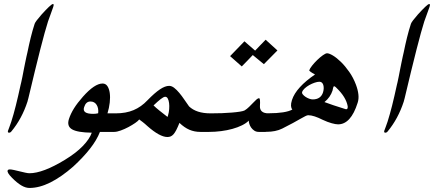

<svg xmlns="http://www.w3.org/2000/svg" viewBox="-20 -724 2158 955"><path d="M121.1 -235.4Q120.1 -231.9 118.9 -227.5Q117.7 -223.1 116.7 -218.8Q88.9 -133.3 36.6 -70.3Q31.7 -64 24.9 -64Q17.6 -64 19.5 -72.8Q22.9 -82.5 27.3 -93.8Q31.7 -105 36.1 -118.7Q47.4 -153.8 58.6 -198.5Q69.8 -243.2 82.5 -301.8Q83.5 -304.7 85.9 -315.9Q88.4 -327.1 91.6 -342.8Q94.7 -358.4 98.1 -376.7Q101.6 -395 105.2 -412.1Q108.9 -429.2 111.8 -443.4Q114.7 -457.5 116.7 -464.8Q124 -501 132.8 -536.9Q141.6 -572.8 152.3 -605.5Q153.8 -610.8 162.8 -622.8Q171.9 -634.8 186 -650.9Q208.5 -675.8 223.4 -689.9Q238.3 -704.1 243.7 -704.1Q249.5 -704.1 244.6 -689Q240.2 -674.8 233.2 -657Q226.1 -639.2 218.8 -617.2Q204.1 -571.3 179.9 -476.6Q155.8 -381.8 121.1 -235.4Z M443.4 -157.7Q449.7 -157.7 456.3 -158.4Q462.9 -159.2 468.3 -160.6Q471.2 -185.5 460.7 -202.4Q450.2 -219.2 429.7 -219.2Q407.2 -219.2 398.4 -190.9Q387.2 -157.7 443.4 -157.7ZM538.1 -67.9H477.1Q461.4 -27.3 427.5 15.9Q393.6 59.1 344.2 104.5Q285.2 156.2 230.5 183.6Q175.8 210.9 126.5 210.9Q107.4 210.9 85.9 198.2Q64.5 185.5 40 160.6Q13.7 134.3 18.1 124Q19.5 118.7 29.8 118.7Q36.1 118.7 49.6 121.6Q63 124.5 77.6 128.2Q92.3 131.8 105.7 134.8Q119.1 137.7 126.5 137.7Q192.9 137.7 302.2 71.3Q358.4 37.1 391.8 2.4Q425.3 -32.2 436.5 -64Q365.7 -64.9 338.6 -80.6Q311.5 -96.2 322.8 -131.8Q331.1 -157.7 348.1 -185.1Q365.2 -212.4 392.6 -243.2Q450.7 -308.6 490.2 -308.6Q505.4 -308.6 514.2 -295.7Q522.9 -282.7 525.9 -261.7Q528.8 -240.7 525.9 -214.1Q522.9 -187.5 514.6 -160.2H567.4Z M743.7 -199.7Q754.9 -188.5 772.2 -174.6Q789.6 -160.6 813 -142.6Q814 -143.6 814.5 -145.5Q814.9 -147.5 815.9 -150.4Q820.3 -165 821.5 -181.4Q822.8 -197.8 821 -211.4Q819.3 -225.1 814.5 -233.9Q809.6 -242.7 801.8 -242.7Q793.9 -242.7 779.1 -231Q764.2 -219.2 743.7 -199.7ZM1014.6 -67.9H976.6Q947.3 -67.9 922.1 -78.6Q897 -89.4 872.6 -112.8Q863.8 -90.8 856.7 -77.1Q849.6 -63.5 842.8 -55.9Q835.9 -48.3 828.6 -45.4Q821.3 -42.5 812.5 -42.5Q774.9 -42.5 713.4 -96.7Q699.7 -109.4 689.2 -117.4Q678.7 -125.5 672.4 -129.9Q668 -123 652.8 -112.5Q637.7 -102.1 618.9 -92Q600.1 -82 580.8 -75Q561.5 -67.9 547.9 -67.9H509.8L538.6 -160.2H555.7Q606.4 -160.2 644.5 -176.3Q682.6 -192.4 713.4 -225.1Q749.5 -262.2 775.4 -279.5Q801.3 -296.9 821.3 -296.9Q834 -296.9 846.7 -286.9Q859.4 -276.9 871.8 -262Q884.3 -247.1 896.5 -229Q908.7 -210.9 920.4 -194.8Q956.5 -160.2 1026.9 -160.2H1043.9Z M1359.9 -473.1 1292.5 -404.8 1237.3 -450.2Q1224.6 -437 1210.2 -421.9Q1195.8 -406.7 1182.6 -393.6L1124.5 -444.8L1195.8 -518.6L1249 -472.2Q1261.7 -485.4 1275.1 -499.5Q1288.6 -513.7 1301.3 -526.4ZM1301.8 -67.9H1267.6Q1254.4 -67.9 1244.9 -74.2Q1235.4 -80.6 1229.2 -89.4Q1223.1 -98.1 1220.2 -107.7Q1217.3 -117.2 1217.3 -124Q1205.1 -111.3 1183.8 -100.8Q1162.6 -90.3 1136.2 -83Q1109.9 -75.7 1079.8 -71.8Q1049.8 -67.9 1020 -67.9H986.3L1015.1 -160.2H1029.8Q1056.6 -160.2 1083.7 -161.1Q1110.8 -162.1 1133.8 -164.1Q1156.7 -166 1173.6 -168.7Q1190.4 -171.4 1196.8 -174.8Q1208.5 -182.1 1219.2 -192.6Q1230 -203.1 1239 -212.6Q1248 -222.2 1255.4 -228.8Q1262.7 -235.4 1268.6 -235.4Q1275.4 -235.4 1272.9 -196.3Q1272 -179.2 1282.7 -169.7Q1293.5 -160.2 1316.4 -160.2H1331.1Z M1709.5 -195.3Q1705.6 -217.8 1691.4 -241.2Q1677.2 -264.6 1650.9 -289.6Q1645.5 -294.9 1642.6 -294.9Q1638.7 -294.9 1637.7 -289.6Q1636.2 -285.6 1635.7 -282Q1635.3 -278.3 1634.3 -274.4Q1623 -239.7 1593.8 -216.3Q1611.3 -209.5 1637.9 -200.7Q1664.6 -191.9 1698.7 -181.2Q1699.2 -180.7 1701.7 -180.7Q1707.5 -180.7 1708.5 -185.5Q1710 -189 1709.5 -195.3ZM1586.9 -265.1Q1589.8 -274.9 1590.1 -284.4Q1590.3 -293.9 1588.1 -301.3Q1585.9 -308.6 1581.1 -313Q1576.2 -317.4 1568.8 -317.4Q1558.6 -317.4 1544.9 -312.7Q1531.2 -308.1 1518.3 -300.8Q1505.4 -293.5 1495.6 -284.4Q1485.8 -275.4 1482.9 -266.6Q1481 -260.7 1486.1 -254.4Q1491.2 -248 1499.5 -242.4Q1507.8 -236.8 1517.6 -233.2Q1527.3 -229.5 1535.2 -229.5Q1575.7 -229.5 1586.9 -265.1ZM1758.8 -212.4Q1725.1 -105.5 1661.6 -105.5Q1649.9 -105.5 1629.6 -111.1Q1609.4 -116.7 1585.4 -127.9Q1563 -139.2 1545.2 -145Q1527.3 -150.9 1512.7 -150.9Q1507.8 -150.9 1498.5 -146.2Q1489.3 -141.6 1474.4 -133.1Q1459.5 -124.5 1437.3 -112.3Q1415 -100.1 1383.8 -84.5Q1367.2 -76.2 1347.4 -72.3Q1327.6 -68.4 1307.1 -68.4H1273.4L1302.2 -160.6H1316.9Q1357.9 -160.6 1387.7 -165.3Q1417.5 -169.9 1434.1 -179.2Q1428.2 -186 1427.5 -197.5Q1426.8 -209 1432.1 -226.1Q1442.4 -258.3 1471.9 -290.5Q1501.5 -322.8 1546.9 -353.5Q1531.2 -361.8 1524.4 -367.2Q1517.6 -372.6 1518.1 -374Q1521 -383.3 1532.5 -397.7Q1543.9 -412.1 1558.1 -425.8Q1572.3 -439.5 1585.9 -449.2Q1599.6 -459 1606.9 -459Q1617.2 -459 1636 -447.8Q1654.8 -436.5 1675.8 -416Q1696.8 -395.5 1717 -366.7Q1737.3 -337.9 1750.5 -302.7Q1760.3 -276.4 1762.7 -253.7Q1765.1 -231 1758.8 -212.4Z M1992.7 -235.4Q1991.7 -231.9 1990.5 -227.5Q1989.3 -223.1 1988.3 -218.8Q1960.4 -133.3 1908.2 -70.3Q1903.3 -64 1896.5 -64Q1889.2 -64 1891.1 -72.8Q1894.5 -82.5 1898.9 -93.8Q1903.3 -105 1907.7 -118.7Q1918.9 -153.8 1930.2 -198.5Q1941.4 -243.2 1954.1 -301.8Q1955.1 -304.7 1957.5 -315.9Q1960 -327.1 1963.1 -342.8Q1966.3 -358.4 1969.7 -376.7Q1973.1 -395 1976.8 -412.1Q1980.5 -429.2 1983.4 -443.4Q1986.3 -457.5 1988.3 -464.8Q1995.6 -501 2004.4 -536.9Q2013.2 -572.8 2023.9 -605.5Q2025.4 -610.8 2034.4 -622.8Q2043.5 -634.8 2057.6 -650.9Q2080.1 -675.8 2095 -689.9Q2109.9 -704.1 2115.2 -704.1Q2121.1 -704.1 2116.2 -689Q2111.8 -674.8 2104.7 -657Q2097.7 -639.2 2090.3 -617.2Q2075.7 -571.3 2051.5 -476.6Q2027.3 -381.8 1992.7 -235.4Z"/></svg>

Font: XB Zar
Style: Italic
Weight: 400
Italic angle: -12°
Designer: Behnam
Foundry: Irmug
Version: Version 8.005 2009